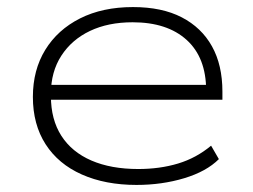

<svg xmlns="http://www.w3.org/2000/svg" viewBox="-20 -515 715 543"><path d="M366 8Q278 8 211.5 -21.5Q145 -51 109 -107Q73 -163 73 -241Q73 -317 108 -374Q143 -431 206.5 -463Q270 -495 356 -495Q438 -495 494 -466Q550 -437 579.5 -384Q609 -331 609 -256V-233H103V-275H587L563 -259Q563 -352 508 -402Q453 -452 355 -452Q286 -452 234.5 -427.5Q183 -403 153.5 -357.5Q124 -312 124 -250V-243Q124 -177 153.5 -131Q183 -85 238.5 -61Q294 -37 371 -37Q432 -37 483.5 -52.5Q535 -68 577 -103L599 -65Q564 -30 501 -11Q438 8 366 8Z"/></svg>

Font: Nunito Sans 10pt Expanded ExtraLight
Style: Regular
Weight: 250
Width: 7
Designer: Vernon Adams
Foundry: Vernon Adams
Version: Version 3.101;gftools[0.9.27]